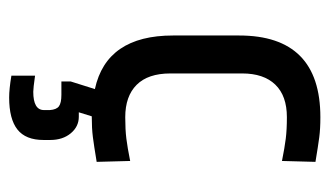

<svg xmlns="http://www.w3.org/2000/svg" viewBox="-174 -366 737 430"><g transform="rotate(90 195.0 -151.5)"><path d="M343 -489 341 -414Q311 -420 291 -422.5Q271 -425 243 -425Q195 -425 170 -399Q145 -373 145 -325V-164Q145 -114 170.5 -88.5Q196 -63 243 -63Q271 -63 291 -65.5Q311 -68 341 -74L343 1Q307 7 287.5 9.5Q268 12 241 12L232 41H242Q264 41 279 59Q294 77 294 105V120Q294 160 270.5 178.5Q247 197 199 197Q180 197 150 192V139Q178 143 186 143Q227 143 227 119V106Q226 91 218.5 85.5Q211 80 193 80H163V59L180 5Q60 -21 60 -170V-318Q60 -500 243 -500Q269 -500 288 -497.5Q307 -495 343 -489Z"/></g></svg>

Font: Ropa Sans
Style: Regular
Weight: 400
Designer: Botio Nikoltchev
Foundry: Botio Nikoltchev
Version: Version 1.100